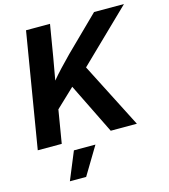

<svg xmlns="http://www.w3.org/2000/svg" viewBox="-136 -834 1031 1174"><g transform="rotate(-15 379.5 -247.5)"><path d="M154.8 -161.6 171.9 -308.6Q201.2 -346.7 229 -380.1Q256.8 -413.6 287.8 -446.8Q318.8 -480 356.4 -518.1L569.8 -727.5H759.3L393.1 -372.6L381.3 -376ZM18.6 0 139.2 -727.5H291L257.8 -528.3L225.1 -343.3L215.3 -270.5L170.4 0ZM480.5 0 318.8 -328.6 420.9 -440.4 646 0ZM159.2 233.9 231.9 57.6H368.2L262.2 233.9Z"/></g></svg>

Font: Inter 18pt
Style: Bold Italic
Weight: 700
Italic angle: -9.3988°
Designer: Rasmus Andersson
Foundry: rsms
Version: Version 4.001;git-66647c0bb